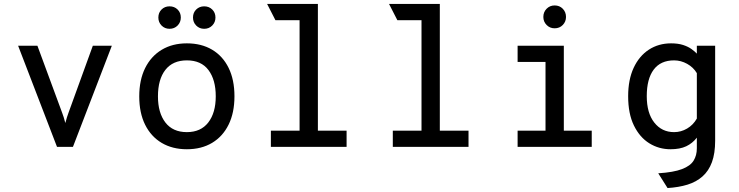

<svg xmlns="http://www.w3.org/2000/svg" viewBox="-20 -742 3736 970"><path d="M268 0 71.5 -511H169L293.5 -173.5Q298 -162 302 -149.2Q306 -136.5 310 -120.5Q314 -136.5 318.2 -149.2Q322.5 -162 326.5 -173.5L449 -511H545L348.5 0Z M924 12Q851 12 797 -20Q743 -52 713.2 -111.8Q683.5 -171.5 683.5 -255Q683.5 -338 713.2 -398Q743 -458 797 -490.5Q851 -523 924 -523Q997.5 -523 1051.5 -491Q1105.5 -459 1135 -399Q1164.5 -339 1164.5 -255.5Q1164.5 -172.5 1135 -112.5Q1105.5 -52.5 1051.5 -20.2Q997.5 12 924 12ZM924 -74.5Q994.5 -74.5 1032.2 -123.2Q1070 -172 1070 -255.5Q1070 -339 1033.2 -388Q996.5 -437 924 -437Q853 -437 815.5 -389Q778 -341 778 -255Q778 -172 815.5 -123.2Q853 -74.5 924 -74.5ZM836.5 -596.5Q812.5 -596.5 796.2 -613Q780 -629.5 780 -653.5Q780 -678 796.2 -694Q812.5 -710 836.5 -710Q861 -710 877.2 -694Q893.5 -678 893.5 -653.5Q893.5 -629.5 877.2 -613Q861 -596.5 836.5 -596.5ZM1011.5 -596.5Q987.5 -596.5 971.2 -613Q955 -629.5 955 -653.5Q955 -678 971.2 -694Q987.5 -710 1011.5 -710Q1036 -710 1052.2 -694Q1068.5 -678 1068.5 -653.5Q1068.5 -629.5 1052.2 -613Q1036 -596.5 1011.5 -596.5Z M1493.5 0V-705L1586 -722V0ZM1348.5 0V-82H1731V0ZM1371.5 -640 1329.5 -722H1586L1567.5 -640Z M2109.5 0V-705L2202 -722V0ZM1964.5 0V-82H2347V0ZM1987.5 -640 1945.5 -722H2202L2183.5 -640Z M2736 -10V-511H2828.5V-10ZM2595 0V-82H2969.5V0ZM2595 -429V-511H2791V-429ZM2782 -599Q2758 -599 2741.5 -615.8Q2725 -632.5 2725 -656.5Q2725 -681 2741.5 -697.8Q2758 -714.5 2782 -714.5Q2807 -714.5 2823.2 -697.8Q2839.5 -681 2839.5 -656.5Q2839.5 -632.5 2823.2 -615.8Q2807 -599 2782 -599Z M3352.5 208 3305.5 133.5Q3383.5 128.5 3425.8 112.2Q3468 96 3484.2 69.5Q3500.5 43 3500.5 7.5V-46.5Q3478.5 -18 3446.8 -3Q3415 12 3367.5 12Q3309 12 3260.5 -18Q3212 -48 3182.8 -107.5Q3153.5 -167 3153.5 -256Q3153.5 -339.5 3181.2 -399.2Q3209 -459 3258 -491Q3307 -523 3370.5 -523Q3405.5 -523 3431 -514.8Q3456.5 -506.5 3473.5 -494.2Q3490.5 -482 3500.5 -471V-511H3593V-31Q3593 33 3576.8 77.2Q3560.5 121.5 3529.2 149.2Q3498 177 3453.5 190.8Q3409 204.5 3352.5 208ZM3385.5 -74.5Q3420.5 -74.5 3451.2 -92.5Q3482 -110.5 3500.5 -143V-372.5Q3483 -402 3451.5 -419.5Q3420 -437 3385.5 -437Q3317.5 -437 3282.5 -390.2Q3247.5 -343.5 3247.5 -256Q3247.5 -171 3285.5 -122.8Q3323.5 -74.5 3385.5 -74.5Z"/></svg>

Font: Overpass Mono Light Medium
Style: Regular
Weight: 500
Monospace: yes
Version: Version 4.000